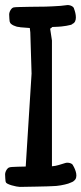

<svg xmlns="http://www.w3.org/2000/svg" viewBox="-40 -703 320 754"><path d="M251 -668C250 -678 234 -684 224 -683C221 -683 200 -680 198 -680C190 -679 143 -677 139 -677C138 -677 15 -676 15 -674C6 -674 -4 -658 -4 -646C-4 -645 -3 -616 -1 -616C0 -607 23 -597 35 -597C38 -595 61 -595 77 -593C77 -593 79 -578 79 -576L84 -414L61 -49C60 -49 -1 -48 -1 -46C-10 -46 -20 -30 -20 -18C-20 -17 -19 12 -17 12C-17 21 26 31 38 31C44 31 161 29 166 28C186 28 212 23 228 18C230 17 250 10 249 8C270 -5 256 -38 247 -53C244 -62 228 -66 217 -63C199 -58 183 -51 164 -50V-541V-544L157 -590C157 -591 165 -595 165 -597C169 -597 186 -598 188 -598C199 -598 245 -604 244 -609C265 -617 258 -650 251 -668Z"/></svg>

Font: Reckless Catfish
Style: Fax
Weight: 400
Foundry: Cannot Into Space Fonts
Version: Version 0.2894